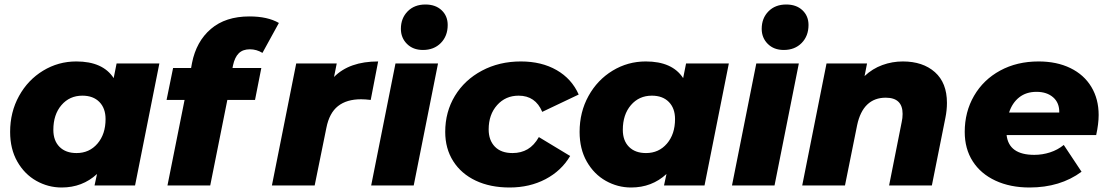

<svg xmlns="http://www.w3.org/2000/svg" viewBox="-20 -824 4919 853"><path d="M688 -542 580 0H400L411 -51Q346 9 254 9Q194 9 141.5 -20.5Q89 -50 57 -106Q25 -162 25 -238Q25 -326 64.5 -397.5Q104 -469 171.5 -510Q239 -551 319 -551Q437 -551 485 -477L498 -542ZM449 -295Q449 -343 421.5 -371Q394 -399 346 -399Q289 -399 253 -357Q217 -315 217 -247Q217 -199 244.5 -171.5Q272 -144 320 -144Q377 -144 413 -186Q449 -228 449 -295Z M1015 -533 1013 -522H1141L1113 -380H990L914 0H724L800 -380H720L749 -522H829L833 -544Q852 -640 917 -695.5Q982 -751 1088 -751Q1169 -751 1219 -722L1146 -589Q1120 -605 1090 -605Q1059 -605 1041 -587.5Q1023 -570 1015 -533Z M1660 -551 1627 -380Q1602 -383 1584 -383Q1520 -383 1481.5 -352.5Q1443 -322 1430 -256L1378 0H1188L1296 -542H1476L1464 -482Q1532 -551 1660 -551Z M1737 -542H1926L1818 0H1629ZM1761 -696Q1761 -743 1791 -773.5Q1821 -804 1870 -804Q1915 -804 1942 -778.5Q1969 -753 1969 -713Q1969 -664 1938.5 -633Q1908 -602 1859 -602Q1815 -602 1788 -629Q1761 -656 1761 -696Z M1958 -238Q1958 -327 2001 -398Q2044 -469 2121 -510Q2198 -551 2294 -551Q2386 -551 2453 -512.5Q2520 -474 2551 -404L2389 -327Q2359 -399 2284 -399Q2226 -399 2188.5 -357Q2151 -315 2151 -249Q2151 -201 2178.5 -172.5Q2206 -144 2257 -144Q2295 -144 2324 -161Q2353 -178 2374 -215L2513 -131Q2474 -65 2403.5 -28Q2333 9 2244 9Q2158 9 2093.5 -21.5Q2029 -52 1993.5 -108Q1958 -164 1958 -238Z M3218 -542 3110 0H2930L2941 -51Q2876 9 2784 9Q2724 9 2671.5 -20.5Q2619 -50 2587 -106Q2555 -162 2555 -238Q2555 -326 2594.5 -397.5Q2634 -469 2701.5 -510Q2769 -551 2849 -551Q2967 -551 3015 -477L3028 -542ZM2979 -295Q2979 -343 2951.5 -371Q2924 -399 2876 -399Q2819 -399 2783 -357Q2747 -315 2747 -247Q2747 -199 2774.5 -171.5Q2802 -144 2850 -144Q2907 -144 2943 -186Q2979 -228 2979 -295Z M3340 -542H3529L3421 0H3232ZM3364 -696Q3364 -743 3394 -773.5Q3424 -804 3473 -804Q3518 -804 3545 -778.5Q3572 -753 3572 -713Q3572 -664 3541.5 -633Q3511 -602 3462 -602Q3418 -602 3391 -629Q3364 -656 3364 -696Z M4187 -367Q4187 -334 4180 -300L4120 0H3930L3986 -282Q3990 -299 3990 -318Q3990 -390 3915 -390Q3865 -390 3833 -359.5Q3801 -329 3788 -268L3734 0H3544L3652 -542H3832L3821 -486Q3856 -519 3900 -535Q3944 -551 3991 -551Q4080 -551 4133.5 -503.5Q4187 -456 4187 -367Z M4850 -224H4452Q4462 -136 4575 -136Q4611 -136 4645 -147Q4679 -158 4706 -180L4785 -61Q4690 9 4554 9Q4468 9 4402.5 -21.5Q4337 -52 4301.5 -107.5Q4266 -163 4266 -238Q4266 -327 4307.5 -398.5Q4349 -470 4423.5 -510.5Q4498 -551 4594 -551Q4675 -551 4735.5 -521.5Q4796 -492 4828.5 -438Q4861 -384 4861 -313Q4861 -274 4850 -224ZM4463 -324H4686Q4687 -367 4659 -391.5Q4631 -416 4585 -416Q4539 -416 4508 -391.5Q4477 -367 4463 -324Z"/></svg>

Font: Idrija
Style: Italic
Weight: 800
Italic angle: -11.3°
Designer: Julieta Ulanovsky
Foundry: Julieta Ulanovsky
Version: Version 7.200